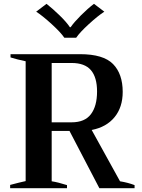

<svg xmlns="http://www.w3.org/2000/svg" viewBox="-20 -983 743 1003"><path d="M169 -922 223 -963Q255 -938 291.5 -902.5Q328 -867 345 -841H349Q367 -867 403 -903Q439 -939 471 -963L525 -922Q491 -900 444 -857Q397 -814 378 -786H316Q297 -814 250 -857Q203 -900 169 -922ZM683 -16V0H499L343 -299H250V-36Q283 -31 330 -16V0H33V-17Q55 -23 77.5 -28.5Q100 -34 114 -37V-663Q70 -672 35 -683V-700H398Q520 -700 570.5 -648.5Q621 -597 621 -503Q621 -423 578.5 -371Q536 -319 459 -304L607 -36Q649 -29 683 -16ZM250 -344H354Q423 -344 455 -386.5Q487 -429 487 -505Q487 -579 455 -616.5Q423 -654 354 -654H250Z"/></svg>

Font: Trirong SemiBold
Style: Regular
Weight: 600
Designer: Katatrad Team
Foundry: CadsonDemak
Version: Version 1.000